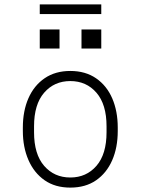

<svg xmlns="http://www.w3.org/2000/svg" viewBox="-20 -844 640 874"><path d="M300 10Q231 10 183 -23.5Q135 -57 109.5 -115.5Q84 -174 84 -248V-263Q84 -339 109.5 -397Q135 -455 183.5 -488Q232 -521 300 -521Q369 -521 417.5 -487.5Q466 -454 491 -396Q516 -338 516 -263V-248Q516 -172 490.5 -114Q465 -56 417 -23Q369 10 300 10ZM300 -36Q373 -36 419 -89Q465 -142 465 -242V-269Q465 -369 419 -422Q373 -475 300 -475Q227 -475 181 -422Q135 -369 135 -269V-242Q135 -142 181 -89Q227 -36 300 -36ZM161 -780V-824H441V-780ZM441 -623H351V-710H441ZM251 -623H161V-710H251Z"/></svg>

Font: Chivo Mono Thin
Style: Regular
Weight: 250
Designer: Hector Gatti
Foundry: Omnibus-Type
Version: Version 1.008